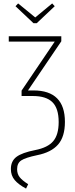

<svg xmlns="http://www.w3.org/2000/svg" viewBox="-20 -892 436 1112"><path d="M192.9 -757.8H173.8L69.8 -856L85 -872.1L184.1 -791L282.2 -872.1L296.9 -856ZM173.8 -368.2Q356 -368.2 356 -186Q356 -100.1 316.2 -54.7Q276.4 -9.3 194.8 6.8Q127.4 21 103.3 36.9Q79.1 52.7 79.1 87.9Q79.1 115.2 93.8 134Q108.4 152.8 143.1 174.8L130.9 200.2Q86.9 176.8 64.9 150.6Q43 124.5 43 86.9Q43 41 75.2 16.6Q107.4 -7.8 184.1 -22.9Q256.8 -37.1 288.3 -74.5Q319.8 -111.8 319.8 -185.1Q319.8 -264.6 283.4 -300.3Q247.1 -335.9 170.9 -335.9H105V-367.2L296.9 -650.9H30.8V-682.1H335V-652.8L142.1 -368.2Z"/></svg>

Font: Fira Sans Compressed UltraLight
Style: Regular
Weight: 200
Width: 1
Designer: Carrois Corporate & Edenspiekermann AG
Foundry: Carrois Corporate GbR & Edenspiekermann AG
Version: Version 4.203;PS 004.203;hotconv 1.0.88;makeotf.lib2.5.64775